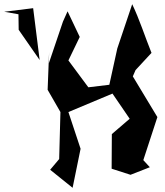

<svg xmlns="http://www.w3.org/2000/svg" viewBox="-67 -797 788 915"><path d="M647 0 616 -34 683 -239 566 -433 579 -463 655 -545C624 -622 598 -704 563 -777L492 -566L454 -393L354 -381L259 -509L313 -621L255 -743L233 -694L166 -496L167 -550L160 -369L221 -263L215 -39L172 12L279 98L317 -88L259 -263L469 -351L551 -231L466 -158L465 7L555 36ZM21 -729 22 -655 122 -511 91 -758 -47 -741Z"/></svg>

Font: Asimov Silicon
Style: Regular
Weight: 400
Designer: Google
Version: Version 2.000980; 2014